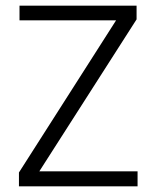

<svg xmlns="http://www.w3.org/2000/svg" viewBox="-20 -659 553 679"><path d="M119 -53H466.5V0H47V-49L390.5 -587H49V-639H463V-590.5Z"/></svg>

Font: Anek Devanagari Medium Light
Style: Regular
Weight: 300
Version: Version 1.003